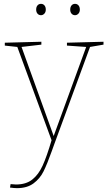

<svg xmlns="http://www.w3.org/2000/svg" viewBox="-20 -742 563 998"><path d="M518 -525V-510L448 -498L263 5L249 44Q225 111 206.5 148.5Q188 186 154.5 211Q121 236 68 236Q55 236 32 233L35 215Q55 217 63 217Q115 217 147.5 191.5Q180 166 201.5 119Q223 72 248 -13L70 -498L5 -505V-520L195 -525V-510L92 -498L259 -35L428 -498L328 -505V-520ZM168 -692Q168 -706 175 -714Q182 -722 193 -722Q204 -722 211 -714Q218 -706 218 -692Q218 -679 210.5 -671Q203 -663 193 -663Q182 -663 175 -671Q168 -679 168 -692ZM345 -692Q345 -706 352 -714Q359 -722 370 -722Q381 -722 388 -714Q395 -706 395 -692Q395 -679 387.5 -671Q380 -663 370 -663Q359 -663 352 -671Q345 -679 345 -692Z"/></svg>

Font: Bitter Pro Thin
Style: Regular
Weight: 250
Designer: Sol Matas, and Bitter project Authors
Foundry: Sol Matas
Version: Version 1.010